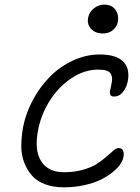

<svg xmlns="http://www.w3.org/2000/svg" viewBox="-20 -865 602 825"><path d="M421.9 -721.2Q389.6 -721.2 371.3 -741Q353 -760.7 358.9 -790Q363.3 -813 383.3 -829.1Q403.3 -845.2 428.2 -845.2Q460.9 -845.2 476.6 -822.3Q492.2 -799.3 485.8 -769Q482.4 -751 465.6 -736.1Q448.7 -721.2 421.9 -721.2ZM253.9 -60.1Q208.5 -60.1 173.3 -73.5Q138.2 -86.9 117.2 -110.8Q96.2 -134.8 83.7 -167.2Q71.3 -199.7 71.5 -238Q71.8 -276.4 79.1 -318.8Q91.3 -380.4 122.1 -437Q152.8 -493.7 195.8 -536.6Q238.8 -579.6 294.2 -605.2Q349.6 -630.9 408.2 -630.9Q480 -630.9 509.8 -600.1Q539.6 -569.3 528.8 -515.1Q523.4 -488.3 507.8 -469.2Q492.2 -450.2 471.2 -450.2Q464.8 -450.2 460.7 -451.7Q456.5 -453.1 454.8 -456.5Q453.1 -460 452.4 -463.4Q451.7 -466.8 452.6 -472.9Q453.6 -479 454.6 -483.6Q455.6 -488.3 457.3 -496.3Q459 -504.4 460 -509.8Q465.3 -535.2 454.3 -550.5Q443.4 -565.9 401.9 -565.9Q342.3 -565.9 286.9 -528.8Q231.4 -491.7 194.3 -433.1Q157.2 -374.5 144 -308.1Q126.5 -220.7 156.5 -172.9Q186.5 -125 254.9 -125Q299.8 -125 337.2 -135.7Q374.5 -146.5 397.5 -161.6Q420.4 -176.8 437.7 -192.1Q455.1 -207.5 467.8 -218.3Q480.5 -229 488.8 -229Q503.9 -229 509 -217.5Q514.2 -206.1 509.8 -188Q507.3 -174.3 496.1 -158.2Q484.9 -142.1 463.1 -124.5Q441.4 -106.9 412.6 -92.8Q383.8 -78.6 342 -69.3Q300.3 -60.1 253.9 -60.1Z"/></svg>

Font: Shantell Sans Irregular
Style: Italic
Weight: 300
Italic angle: -11.31°
Designer: Stephen Nixon, Anya Danilova, Shantell Martin
Foundry: Arrow Type
Version: Version 1.006;[9816181b4]